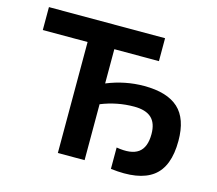

<svg xmlns="http://www.w3.org/2000/svg" viewBox="-98 -793 1047 928"><g transform="rotate(15 425.0 -329.0)"><path d="M618.2 -669.9V-555.2H395V-383.8Q485.8 -420.9 581.1 -420.9Q696.3 -420.9 752.7 -369.4Q809.1 -317.9 809.1 -207Q809.1 -77.6 740 -26.1Q670.9 25.4 528.8 7.8V-99.1Q603 -86.4 638.9 -112.3Q674.8 -138.2 674.8 -205.1Q674.8 -259.8 646.5 -285.9Q618.2 -312 560.1 -312Q474.6 -312 395 -279.8V0H261.2V-555.2H37.1V-669.9Z"/></g></svg>

Font: LT Wave Text Bold
Style: Regular
Weight: 700
Designer: Daniel Lyons
Version: Version 2.5 (Glyphs App)